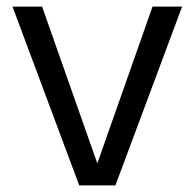

<svg xmlns="http://www.w3.org/2000/svg" viewBox="-20 -574 591 584"><path d="M534 -554 331 -10H221L18 -554H108L276 -77L444 -554Z"/></svg>

Font: Kakao Big Sans
Style: Regular
Weight: 400
Designer: Park Young-rak; Lee Sang-min; Kim Jung-jin; Min Bon; Park Min-gyu;
Foundry: Kakao Corporation
Version: Version 2.003